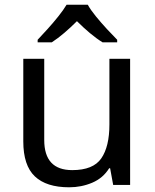

<svg xmlns="http://www.w3.org/2000/svg" viewBox="-20 -879 658 816"><path d="M533 -629V-93H461L448 -164H444Q418 -122 372 -102.5Q326 -83 274 -83Q177 -83 128 -129.5Q79 -176 79 -278V-629H168V-284Q168 -156 287 -156Q376 -156 410.5 -206Q445 -256 445 -350V-629ZM353 -859Q365 -837 387.5 -809.5Q410 -782 434.5 -755.5Q459 -729 478 -710V-699H416Q390 -715 362 -738.5Q334 -762 307 -789Q280 -762 253 -739Q226 -716 200 -699H140V-710Q159 -730 182.5 -756Q206 -782 228 -809.5Q250 -837 263 -859Z"/></svg>

Font: Noto Sans Telugu UI
Style: Regular
Weight: 400
Designer: Jelle Bosma - Monotype Design Team
Foundry: Monotype Imaging Inc.
Version: Version 2.005; ttfautohint (v1.8.4.7-5d5b)